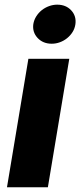

<svg xmlns="http://www.w3.org/2000/svg" viewBox="-20 -795 341 815"><path d="M100.5 -545.5H274.1L183.2 0H9.6ZM121.4 -692.5Q124.3 -710.2 133.9 -725.5Q143.5 -740.8 157.3 -751.8Q171.2 -762.8 188.2 -769Q205.3 -775.2 222.7 -775.2Q259.9 -775.2 282.3 -751.1Q304.7 -726.9 300.1 -692.5Q297.6 -674.4 288.2 -659.3Q278.8 -644.2 264.9 -633Q251.1 -621.8 234.2 -615.6Q217.3 -609.4 199.6 -609.4Q162.6 -609.4 139.6 -633.9Q116.8 -658.4 121.4 -692.5Z"/></svg>

Font: Inter P Extra Bold
Style: Italic
Weight: 800
Italic angle: 9.39999°
Designer: Rasmus Andersson
Foundry: rsms
Version: Version 3.018;git-588b23468